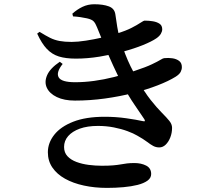

<svg xmlns="http://www.w3.org/2000/svg" viewBox="-20 -833 1040 917"><path d="M490.8 64.4Q432 64.4 380.5 53.2Q329.1 42.1 290.5 20.5Q252 -1 230.3 -32.7Q208.6 -64.4 208.6 -105.7Q208.6 -150.5 239.1 -189.3Q269.6 -228.1 329.8 -251.7Q390 -275.3 480 -275.3Q533.6 -275.3 583.1 -268.2Q632.6 -261.1 660.9 -254.7Q670.4 -252.4 671.7 -254.9Q672.9 -257.4 669.3 -263.7Q653.6 -287.9 623.5 -331.2Q593.3 -374.5 561 -436.7Q542 -473.1 520.6 -519.6Q499.2 -566.2 479.4 -614.1Q459.5 -662 443.7 -701.9Q435.8 -722.2 426.9 -731.3Q418 -740.4 395 -745.5Q382 -748.5 364.2 -751.1Q346.4 -753.8 328.8 -754.7L325.6 -767.6Q348 -787.9 373.9 -800.3Q399.7 -812.7 430.4 -812.7Q472.6 -812.7 499.9 -802.5Q527.3 -792.4 531.1 -763.7Q533.6 -750 536.5 -727.8Q539.4 -705.7 544.2 -682.2Q548.9 -658.7 555.2 -639.1Q567.3 -602.8 578.7 -573.4Q590 -544.1 603.8 -515.9Q617.7 -487.7 636.2 -453.2Q669.9 -392.9 699.7 -355.5Q729.5 -318.1 752.7 -294.9Q775.9 -271.7 788.9 -255.5Q801.8 -239.4 801.8 -222.6Q801.8 -198.5 793.5 -177Q785.1 -155.5 771.4 -142.2Q757.7 -128.9 740.8 -128.9Q725 -128.9 711.9 -135.9Q698.7 -143 681.7 -156Q664.8 -168.9 635.3 -185.4Q617.8 -195.9 588.9 -206.6Q559.9 -217.4 523.7 -224.5Q487.5 -231.6 447.7 -231.6Q397.3 -231.6 361.2 -218.6Q325.1 -205.5 305.5 -183Q286 -160.4 286 -131.2Q286 -104.2 302.3 -86.8Q318.6 -69.4 345.2 -59.5Q371.9 -49.6 403.5 -45.5Q435.2 -41.4 465.9 -41.4Q499.9 -41.4 520.7 -43.3Q541.5 -45.1 556.4 -47.8Q571.3 -50.6 586 -52.4Q600.6 -54.3 622.1 -54.3Q654.3 -54.3 678.1 -42.1Q702 -29.8 702 -1.8Q702 17.1 684.5 29.8Q666.9 42.5 637.2 50.1Q607.4 57.6 569.5 61Q531.6 64.4 490.8 64.4ZM337.8 -352.6Q286.3 -352.6 251.4 -369.4Q216.5 -386.2 203.7 -413.8Q190.9 -441.4 205.1 -474Q219.3 -506.6 265.6 -538L279.3 -527.6Q247 -487.1 260.2 -463.7Q273.4 -440.3 338.6 -440.3Q382.9 -440.3 429.4 -446.6Q476 -452.9 525.1 -465.2Q574.2 -477.5 623.7 -494.7Q676.9 -512.3 705.2 -525.9Q733.5 -539.4 746.4 -547.3Q759.4 -555.2 764 -555.2Q783.5 -557.4 802.9 -554.7Q822.4 -551.9 835.5 -542.1Q848.6 -532.2 848.6 -512.4Q848.6 -501 842.8 -489.5Q836.9 -478.1 819.1 -466.7Q785.5 -445.8 733.3 -425.5Q681 -405.2 616.3 -388.7Q551.6 -372.2 480.6 -362.4Q409.6 -352.6 337.8 -352.6ZM342.3 -553Q294.3 -553 261.3 -563.2Q228.3 -573.4 203.7 -599.4Q179 -625.4 157.6 -672.5L169 -680.9Q197.1 -663.4 218.8 -652.5Q240.5 -641.7 264.6 -637.3Q288.7 -632.8 322.4 -632.8Q351.2 -632.8 390.3 -638.9Q429.5 -645 469 -654Q508.5 -663.1 536.9 -672.3Q582.2 -686.3 609.4 -700.5Q636.7 -714.7 651.4 -724.6Q666 -734.5 671.4 -734.5Q691.1 -734.5 710 -731.4Q729 -728.3 741.9 -719.7Q754.8 -711.1 754.8 -693.1Q754.8 -682.8 748.1 -671.4Q741.5 -660.1 726.4 -649.7Q704.4 -634.7 662.6 -617.7Q620.8 -600.8 567.1 -586.3Q513.3 -571.9 455.3 -562.4Q397.2 -553 342.3 -553Z"/></svg>

Font: Noto Serif KR ExtraLight
Style: Regular
Weight: 200
Designer: Ryoko NISHIZUKA 西塚涼子 (kana & ideographs); Frank Grießhammer (Latin, Greek & Cyrillic); Wenlong ZHANG 张文龙 (bopomofo); San
Foundry: Adobe
Version: Version 2.002-H1;hotconv 1.1.0;makeotfexe 2.6.0